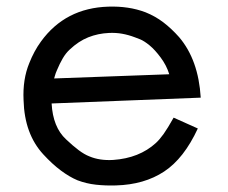

<svg xmlns="http://www.w3.org/2000/svg" viewBox="-20 -545 690 581"><path d="M587.4 -249.5 136.2 -231.9Q140.1 -160.2 179.7 -123.5Q200.2 -104 217.8 -90.8Q235.4 -77.6 250.5 -71.8Q281.7 -58.6 322.3 -61Q401.4 -66.4 451.7 -112.3Q462.9 -122.6 475.1 -139.6Q487.3 -156.7 505.4 -189L578.6 -156.2Q536.6 -65.4 476.6 -25.9Q416.5 13.7 331.1 16.1Q299.3 17.1 270.3 13.9Q241.2 10.7 214.4 0.5Q189.9 -9.8 164.1 -29.1Q138.2 -48.3 110.8 -78.1Q82.5 -108.9 67.6 -149.7Q52.7 -190.4 51.3 -242.2Q48.3 -305.2 68.8 -354.5Q75.7 -372.1 84.5 -388.4Q93.3 -404.8 104 -419.4Q177.7 -521 308.1 -524.9Q338.9 -525.9 366.7 -521.7Q394.5 -517.6 420.4 -507.8Q449.7 -496.1 474.4 -477.3Q499 -458.5 522 -432.6Q580.6 -363.8 587.4 -249.5ZM492.2 -320.3Q483.9 -347.2 466.3 -370.8Q448.7 -394.5 432.6 -407.7Q416.5 -420.9 404.1 -426Q391.6 -431.2 388.2 -432.1Q368.7 -439.5 349.6 -442.9Q330.6 -446.3 309.6 -445.3Q276.4 -443.8 247.1 -432.1Q217.8 -420.4 190.9 -395Q179.2 -384.3 169.9 -368.4Q160.6 -352.5 152.3 -332.5Q148.4 -324.2 145.8 -314.5Q143.1 -304.7 143.6 -307.6Z"/></svg>

Font: Kawthoolei
Style: Bold
Weight: 700
Designer: Moe Zed
Foundry: Moe Zed
Version: Version 1.000;July 10, 2024;FontCreator 14.0.0.2901 32-bit